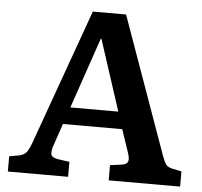

<svg xmlns="http://www.w3.org/2000/svg" viewBox="-51 -753 849 806"><g transform="rotate(5 373.5 -350.0)"><path d="M11 0V-64L54 -72Q72 -76 81.5 -86.5Q91 -97 102 -126L308 -700H448L654 -123Q664 -96 671.5 -86Q679 -76 699 -72L737 -64V0H436V-64L487 -71Q506 -74 510.5 -85.5Q515 -97 507 -121L474 -219H224L192 -125Q185 -104 186.5 -89.5Q188 -75 216 -70L265 -63V0ZM249 -291H451L354 -589H351Z"/></g></svg>

Font: Literata SemiBold
Style: Regular
Weight: 600
Designer: Latin by Veronika Burian and Jose Scaglione. Greek by Irene Vlachou. Cyrillic by Vera Evstafieva.
Foundry: TypeTogether
Version: Version 3.103; ttfautohint (v1.8.4.7-5d5b);gftools[0.9.29]